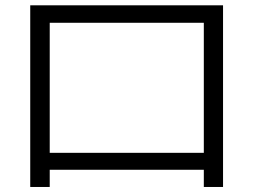

<svg xmlns="http://www.w3.org/2000/svg" viewBox="-20 -707 978 741"><path d="M96.7 -686.5H840.8V14.6H766.6V-51.8H171.9V14.6H96.7ZM766.6 -117.2V-619.1H171.9V-117.2Z"/></svg>

Font: Pretendard JP
Style: Regular
Weight: 400
Designer: Base glyphs from Inter by Rasmus Andersson; Hangeul glyphs from Noto Sans CJK(Source Han Sans) by Jang Soo-young and Kan
Foundry: Kil Hyung-jin
Version: Version 1.309